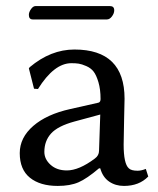

<svg xmlns="http://www.w3.org/2000/svg" viewBox="-20 -602 521 632"><path d="M332 -538H88Q75 -538 75 -553Q75 -562 82 -572Q89 -582 97 -582H342Q356 -582 356 -568Q356 -558 348.5 -548Q341 -538 332 -538ZM310 -225 225 -202Q170 -187 148 -162.5Q126 -138 126 -102Q126 -78 146.5 -59.5Q167 -41 200 -41Q240 -41 292 -80Q306 -90 306 -106ZM310 -48H306Q266 -14 238.5 -2Q211 10 170 10Q112 10 78.5 -17Q45 -44 45 -98Q45 -149 89.5 -187.5Q134 -226 211 -243L304 -264Q311 -266 311 -276Q311 -308 304 -331.5Q297 -355 288 -366.5Q279 -378 264 -384.5Q249 -391 239 -392.5Q229 -394 215 -394Q158 -394 105 -309L92 -310L75 -377L78 -381Q147 -439 225 -439Q390 -439 390 -277Q390 -274 388.5 -208.5Q387 -143 387 -126Q387 -63 404 -48Q412 -40 433 -40Q445 -40 460 -46L468 -21Q438 10 388 10Q360 10 339 -4.5Q318 -19 310 -48Z"/></svg>

Font: Libertinus Sans
Style: Regular
Weight: 400
Designer: Philipp H. Poll
Foundry: Khaled Hosny
Version: Version 6.1